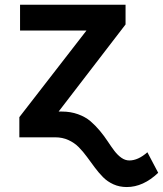

<svg xmlns="http://www.w3.org/2000/svg" viewBox="-20 -565 671 790"><path d="M221.2 -106H234.9Q270.5 -106 301 -95Q331.5 -84 352.3 -66.2Q373 -48.3 390.9 -26.9Q408.7 -5.4 422.9 16.1Q437 37.6 450.4 55.4Q463.9 73.2 479.5 84.2Q495.1 95.2 512.2 95.2Q548.3 95.2 586.4 61.5L630.9 146Q569.3 204.6 501.5 204.6Q471.7 204.6 446.8 193.4Q421.9 182.1 404.1 164.1Q386.2 146 370.1 124.3Q354 102.5 337.9 80.6Q321.8 58.6 304 40.5Q286.1 22.5 261.5 11.2Q236.8 0 207.5 0H59.6V-83L335.9 -439.5H62.5V-545.4H496.6V-464.4Z"/></svg>

Font: Interop SemBd
Style: Regular
Weight: 600
Designer: Rasmus Andersson, Google, Jang Haemin
Foundry: jhaemin
Version: Version 1.007